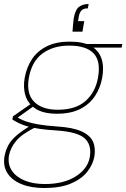

<svg xmlns="http://www.w3.org/2000/svg" viewBox="-48 -717 634 964"><path d="M174 227Q108 227 60 207.5Q12 188 -11 152Q-34 116 -25 66Q-19 35 -5 10Q9 -15 37 -38.5Q65 -62 110 -89L130 -78Q62 -44 33.5 -10Q5 24 -3 64Q-10 107 11 139Q32 171 75 189Q118 207 177 207Q272 207 332.5 168.5Q393 130 403 71Q413 10 377 -22.5Q341 -55 235 -62Q184 -65 148 -70.5Q112 -76 87 -83.5Q62 -91 45 -99.5Q28 -108 14 -117L17 -133L111 -198L131 -191L30 -119L26 -133Q39 -128 52.5 -120.5Q66 -113 87 -106Q108 -99 144 -92.5Q180 -86 239 -82Q318 -77 361 -57.5Q404 -38 418.5 -6.5Q433 25 426 68Q419 109 390 145.5Q361 182 308 204.5Q255 227 174 227ZM238 -146Q171 -146 132.5 -170Q94 -194 80.5 -235Q67 -276 76 -326Q86 -381 113.5 -421.5Q141 -462 188 -485Q235 -508 302 -508Q372 -508 410.5 -485Q449 -462 462 -421.5Q475 -381 465 -326Q456 -276 429 -235Q402 -194 355 -170Q308 -146 238 -146ZM242 -166Q332 -166 381.5 -210Q431 -254 444 -327Q459 -410 422 -449Q385 -488 299 -488Q220 -488 166 -449Q112 -410 97 -327Q83 -247 123 -206.5Q163 -166 242 -166ZM392 -478 386 -496H566L563 -478ZM397 -697 393 -675Q371 -675 361.5 -665Q352 -655 348 -636L344 -611H375L366 -558H316Q318 -580 319 -595Q320 -610 322 -624Q330 -670 350 -683.5Q370 -697 397 -697Z"/></svg>

Font: DM Sans 28pt Thin
Style: Italic
Weight: 250
Italic angle: -10°
Version: Version 4.004;gftools[0.9.30]